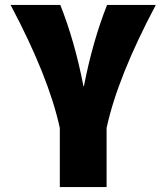

<svg xmlns="http://www.w3.org/2000/svg" viewBox="-20 -540 676 780"><path d="M413 220H223V-20Q178 -228 23 -520H225Q284 -371 319 -190H321Q356 -371 415 -520H613Q458 -228 413 -20Z"/></svg>

Font: Mplus 1p Black
Style: Regular
Weight: 900
Version: Version 1.061